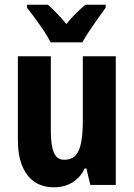

<svg xmlns="http://www.w3.org/2000/svg" viewBox="-20 -786 569 816"><path d="M472 -547V0H364L347 -70H340Q327 -43 307.5 -25.5Q288 -8 263.5 1Q239 10 210 10Q161 10 127 -13Q93 -36 74.5 -81Q56 -126 56 -190V-547H196V-228Q196 -168 209 -137.5Q222 -107 252 -107Q285 -107 302 -126.5Q319 -146 325.5 -183.5Q332 -221 332 -275V-547ZM429 -753Q415 -734 396.5 -708Q378 -682 360 -655Q342 -628 330 -606H195Q185 -627 167 -654Q149 -681 129.5 -707.5Q110 -734 95 -753V-766H183Q201 -751 221 -730Q241 -709 262 -684Q284 -711 303.5 -730Q323 -749 343 -766H429Z"/></svg>

Font: Noto Sans Display Condensed
Style: Bold
Weight: 700
Width: 3
Designer: Monotype Design Team
Foundry: Monotype Imaging Inc.
Version: Version 2.003